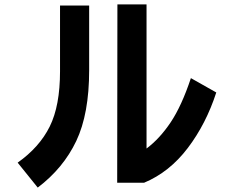

<svg xmlns="http://www.w3.org/2000/svg" viewBox="-20 -800 1040 870"><path d="M960 -381Q914 -239 831 -129.5Q748 -20 633 28H511L512 -780H644V-127Q704 -172 753.5 -246Q803 -320 845 -446ZM252 -775H384V-482Q384 -284 325.5 -161Q267 -38 151 50L60 -63Q159 -133 205.5 -227Q252 -321 252 -477Z"/></svg>

Font: IBM Plex Sans JP
Style: Bold
Weight: 700
Designer: Mike Abbink; Paul van der Laan; Pieter van Rosmalen; Wujin Sim; Yejin Wi; Jinhee Kim; Boomi Park; Yona Kim; Kichan Ma
Foundry: Sandoll Inc.
Version: Version 1.001